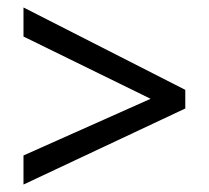

<svg xmlns="http://www.w3.org/2000/svg" viewBox="-20 -617 560 515"><path d="M43 -200 384 -352 43 -519V-597L477 -376V-326L43 -122Z"/></svg>

Font: Noto Sans Thai SemCond
Style: Regular
Weight: 400
Width: 4
Designer: Monotype Design Team
Foundry: Monotype Imaging Inc.
Version: Version 2.002; ttfautohint (v1.8.4.7-5d5b)